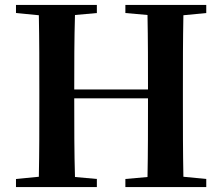

<svg xmlns="http://www.w3.org/2000/svg" viewBox="-20 -761 904 781"><path d="M490 -708 580 -700C582 -599 582 -498 582 -397H282C282 -499 282 -600 285 -700L374 -708V-741H45V-708L138 -699C140 -597 140 -496 140 -394V-346C140 -243 140 -141 138 -42L45 -33V0H374V-33L285 -41C282 -141 282 -244 282 -361H582C582 -243 582 -140 580 -41L490 -33V0H819V-33L726 -42C724 -143 724 -245 724 -346V-394C724 -497 724 -599 726 -699L819 -708V-741H490Z"/></svg>

Font: Noto Serif JP
Style: Bold
Weight: 700
Designer: Ryoko NISHIZUKA 西塚涼子 (kana & ideographs); Frank Grießhammer (Latin, Greek & Cyrillic); Wenlong ZHANG 张文龙 (bopomofo); San
Foundry: Adobe
Version: Version 2.001;hotconv 1.1.0;makeotfexe 2.6.0